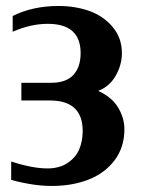

<svg xmlns="http://www.w3.org/2000/svg" viewBox="-20 -615 466 636"><path d="M392.1 -187Q392.1 -127.4 359.9 -84.5Q327.6 -41.5 273.7 -20.3Q219.7 1 150.9 1Q91.3 1 17.1 -19V-80.1Q86.9 -57.1 137.2 -57.1Q176.8 -57.1 203.9 -75.2Q231 -93.3 242.4 -120.4Q253.9 -147.5 253.9 -181.2Q253.9 -282.2 145 -282.2H50.8V-340.8H149.9Q199.2 -340.8 223.1 -366.9Q247.1 -393.1 247.1 -439Q247.1 -536.1 138.2 -536.1Q81.5 -536.1 22 -509.8V-562Q88.4 -595.2 173.8 -595.2Q229 -595.2 275.4 -578.9Q321.8 -562.5 352.8 -526.1Q383.8 -489.7 383.8 -439Q383.8 -400.4 363.3 -364.3Q342.8 -328.1 305.2 -314Q351.1 -293 371.6 -258.3Q392.1 -223.6 392.1 -187Z"/></svg>

Font: Wesal
Style: Regular
Weight: 700
Designer: Ahmed zaza
Foundry: Ahmed zaza
Version: Version 2.01